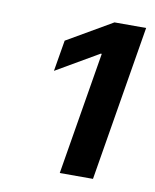

<svg xmlns="http://www.w3.org/2000/svg" viewBox="-59 -847 428 531"><g transform="rotate(10 155.0 -581.5)"><path d="M144 -363.3 201.2 -708H198.2L79.1 -638.7L93.8 -726.1L220.7 -799.8H309.6L237.3 -363.3Z"/></g></svg>

Font: Inter Tight SemiBold
Style: Italic
Weight: 600
Italic angle: -9.39999°
Designer: Rasmus Andersson
Foundry: rsms
Version: Version 3.004